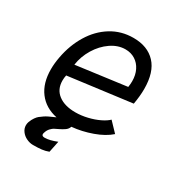

<svg xmlns="http://www.w3.org/2000/svg" viewBox="-173 -685 947 1000"><g transform="rotate(30 300.0 -185.5)"><path d="M448.5 -359Q448.5 -396.5 434.2 -425.2Q420 -454 394.5 -470Q369 -486 336 -486Q291.5 -486 250 -457.5Q208.5 -429 180.2 -382.5Q152 -336 144.5 -283.5L445.5 -323.5Q448.5 -342.5 448.5 -359ZM83.5 115.5Q83.5 105 87 95Q94 76.5 102.8 64.2Q111.5 52 118.8 46.2Q126 40.5 141 30Q156 19.5 201 0.5Q129.5 -14.5 90 -66.8Q50.5 -119 50.5 -202Q50.5 -237.5 58 -277Q73 -357.5 111.8 -421.2Q150.5 -485 209.8 -521.8Q269 -558.5 342.5 -558.5Q427.5 -558.5 475.2 -507.5Q523 -456.5 523 -355.5Q523 -313.5 514 -262.5L135.5 -213.5Q132 -197.5 132 -181.5Q132 -128.5 169.8 -99.8Q207.5 -71 272 -71Q308 -71 344.5 -79.8Q381 -88.5 410.5 -102.8Q440 -117 455.5 -132.5L509 -76.5Q472.5 -44 412.5 -22.5Q352.5 -1 292 4.5H292.5Q288 19 274.5 28.8Q261 38.5 244 46.5Q224.5 56 218.2 59.2Q212 62.5 201.5 73Q191 83.5 186 99Q183 106.5 183 111.5Q183 123.5 200.5 123.5Q229.5 123.5 273 106L259 174Q239.5 181.5 218.2 184Q197 186.5 166.5 186.5Q147 186.5 127.5 177.2Q108 168 95.8 151.5Q83.5 135 83.5 115.5Z"/></g></svg>

Font: JuliaMono
Style: Italic
Weight: 400
Italic angle: -9°
Monospace: yes
Designer: cormullion
Foundry: corm
Version: Version 0.057; ttfautohint (v1.8.4)